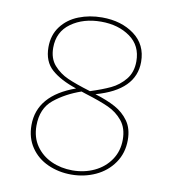

<svg xmlns="http://www.w3.org/2000/svg" viewBox="-80 -768 760 843"><g transform="rotate(10 300.5 -346.5)"><path d="M512 -187Q512 -129 481.5 -85Q451 -41 401 -18Q351 5 293 5Q237 5 189 -16.5Q141 -38 112.5 -80Q84 -122 84 -179Q84 -312 249 -371Q177 -395 137.5 -430Q98 -465 98 -529Q98 -583 127 -621.5Q156 -660 204 -679Q252 -698 308 -698Q394 -698 452 -655Q510 -612 510 -535Q510 -409 337 -361Q392 -344 428.5 -324Q465 -304 488.5 -271Q512 -238 512 -187ZM311 -370Q364 -387 400 -404Q436 -421 462.5 -453Q489 -485 489 -534Q489 -604 436.5 -641.5Q384 -679 307 -679Q228 -679 173.5 -640Q119 -601 119 -530Q119 -482 145 -452.5Q171 -423 208 -406.5Q245 -390 311 -370ZM490 -185Q490 -236 464 -268Q438 -300 399.5 -317.5Q361 -335 296 -355Q289 -358 275 -362Q206 -338 156 -297.5Q106 -257 106 -180Q106 -128 132 -90.5Q158 -53 201 -33.5Q244 -14 295 -14Q348 -14 392.5 -35Q437 -56 463.5 -95Q490 -134 490 -185Z"/></g></svg>

Font: Bitter Pro Thin
Style: Regular
Weight: 250
Designer: Sol Matas, and Bitter project Authors
Foundry: Sol Matas
Version: Version 1.010